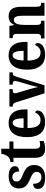

<svg xmlns="http://www.w3.org/2000/svg" viewBox="1092 -1792 710 2933"><g transform="rotate(-90 1446.5 -325.0)"><path d="M202 10C326 10 393 -55 393 -158C393 -252 339 -292 246 -330C167 -362 141 -381 141 -427C141 -467 167 -491 210 -491C260 -491 294 -455 294 -388C349 -388 375 -411 375 -453C375 -501 329 -547 222 -547C110 -547 35 -496 35 -392C35 -299 83 -260 185 -217C258 -186 288 -166 288 -122C288 -78 263 -47 205 -47C142 -47 106 -92 106 -173C65 -173 27 -154 27 -101C27 -34 77 10 202 10Z M641 10C699 10 741 -4 760 -13V-75C741 -70 720 -67 697 -67C655 -67 641 -93 641 -156V-474H752V-536H641V-660H565C556 -612 543 -583 526 -563C508 -541 479 -522 438 -520V-474H503V-147C503 -31 553 10 641 10Z M1046 10C1174 10 1225 -52 1225 -102C1225 -124 1212 -138 1195 -144C1175 -97 1139 -60 1079 -60C1000 -60 959 -121 957 -259H1242V-307C1242 -465 1164 -548 1036 -548C897 -548 818 -453 818 -265C818 -91 895 10 1046 10ZM1106 -319H959C960 -428 991 -487 1039 -487C1087 -487 1106 -423 1106 -319Z M1350 -437 1488 0H1611L1736 -412C1753 -470 1764 -485 1791 -485H1809V-536H1620V-485H1633C1663 -485 1676 -472 1676 -452C1676 -433 1672 -417 1665 -393L1609 -200C1598 -162 1589 -122 1583 -96C1578 -129 1567 -175 1554 -219L1498 -406C1493 -421 1489 -436 1489 -452C1489 -473 1501 -485 1530 -485H1552V-536H1285V-485C1323 -485 1337 -476 1350 -437Z M2077 10C2205 10 2256 -52 2256 -102C2256 -124 2243 -138 2226 -144C2206 -97 2170 -60 2110 -60C2031 -60 1990 -121 1988 -259H2273V-307C2273 -465 2195 -548 2067 -548C1928 -548 1849 -453 1849 -265C1849 -91 1926 10 2077 10ZM2137 -319H1990C1991 -428 2022 -487 2070 -487C2118 -487 2137 -423 2137 -319Z M2326 0H2597V-51H2593C2555 -51 2533 -59 2533 -116V-311C2533 -393 2551 -469 2609 -469C2658 -469 2673 -418 2673 -333V0H2871V-51H2867C2828 -51 2810 -60 2810 -122V-354C2810 -490 2760 -548 2667 -548C2597 -548 2560 -519 2534 -463H2530L2518 -536H2331V-485H2335C2373 -485 2396 -476 2396 -420V-120C2396 -60 2371 -51 2332 -51H2326Z"/></g></svg>

Font: Noto Serif Devanagari Condensed
Style: Bold
Weight: 700
Width: 3
Designer: Universal Thirst, Indian Type Foundry and the Monotype Design Team
Foundry: Monotype Imaging Inc.
Version: Version 2.004